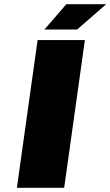

<svg xmlns="http://www.w3.org/2000/svg" viewBox="-20 -890 523 910"><path d="M158.2 -700.2H382.3L284.2 0H60.1ZM190.4 -750 294.4 -870.1H483.4L345.2 -750Z"/></svg>

Font: Fivo Sans Black
Style: Regular
Weight: 900
Designer: Alexander Slobzheninov
Foundry: Alexander Slobzheninov
Version: 1.0